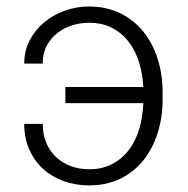

<svg xmlns="http://www.w3.org/2000/svg" viewBox="-20 -558 575 588"><path d="M252.4 -488.3Q226.6 -488.3 201.2 -480.5Q175.8 -472.7 155.8 -457Q135.7 -441.4 123.3 -418Q110.8 -394.5 110.8 -363.3H54.2Q54.2 -401.9 70.8 -434.1Q87.4 -466.3 115.2 -489.5Q143.1 -512.7 178.7 -525.4Q214.4 -538.1 252.4 -538.1Q305.7 -538.1 347.7 -517.6Q389.6 -497.1 418.5 -461.7Q447.3 -426.3 462.6 -378.2Q478 -330.1 478 -274.4V-253.9Q478 -198.2 462.6 -150.1Q447.3 -102.1 418.5 -66.4Q389.6 -30.8 347.9 -10.5Q306.2 9.8 252.9 9.8Q211.9 9.8 175.5 -3.2Q139.2 -16.1 112.3 -40.5Q85.4 -64.9 69.8 -99.9Q54.2 -134.8 54.2 -178.7H110.8Q110.8 -145.5 122.1 -119.6Q133.3 -93.8 152.8 -75.9Q172.4 -58.1 198.2 -48.8Q224.1 -39.6 252.9 -39.6Q293.9 -39.6 324.7 -56.2Q355.5 -72.8 376 -100.6Q396.5 -128.4 407 -165Q417.5 -201.7 418.9 -242.2H180.2V-291.5H418.9Q417 -331.1 406 -366.7Q395 -402.3 374.5 -429.4Q354 -456.5 323.7 -472.4Q293.5 -488.3 252.4 -488.3Z"/></svg>

Font: Melbourne
Style: Light
Weight: 300
Designer: Google
Version: Version 2.000980; 2014